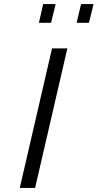

<svg xmlns="http://www.w3.org/2000/svg" viewBox="-20 -932 484 952"><path d="M173 -819 194 -912H256L233 -819ZM360 -819 382 -912H444L421 -819ZM78 0 238 -692H314L154 0Z"/></svg>

Font: TitilliumWebItalic
Style: Italic
Weight: 400
Italic angle: -13°
Version: Version 1.001;PS 57.000;hotconv 1.0.70;makeotf.lib2.5.55311